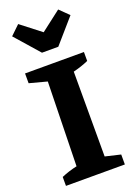

<svg xmlns="http://www.w3.org/2000/svg" viewBox="-172 -986 732 1051"><g transform="rotate(-20 194.5 -461.0)"><path d="M21 0V-52Q65 -71 112 -81L123 -571L21 -598V-655H364V-603Q344 -594 321.5 -586.5Q299 -579 275 -573V-79L364 -58V0ZM147 -730 24 -870 78 -922 194 -832 311 -922 364 -870 242 -730Z"/></g></svg>

Font: Piazzolla
Style: Bold
Weight: 700
Designer: Juan Pablo del Peral
Foundry: Huerta Tipografica
Version: Version 1.330